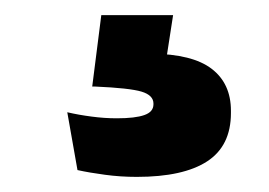

<svg xmlns="http://www.w3.org/2000/svg" viewBox="-20 -36 356 254"><path d="M209 -16 196 68 137.5 36Q148.5 35.5 159 35.2Q169.5 35 180 35Q234.5 35.5 260 55Q285.5 74.5 285.5 110.5V113.5Q285.5 157 254 177.5Q222.5 198 161 198Q139 198 118.8 195.2Q98.5 192.5 82.5 189L69 112.5Q84 116 101 118.2Q118 120.5 134.5 120.5Q159 120.5 171 116.2Q183 112 183 102V101Q183 90 167.2 85.2Q151.5 80.5 106 78.5Q104 78.5 103 78.5Q102 78.5 102 78.5L114 -16Z"/></svg>

Font: Anek Gujarati Medium
Style: Bold
Weight: 700
Version: Version 1.003